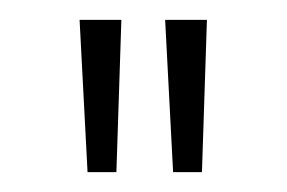

<svg xmlns="http://www.w3.org/2000/svg" viewBox="-20 -718 288 193"><path d="M68 -545 60 -698H102L97 -545ZM154 -545 146 -698H188L183 -545Z"/></svg>

Font: HiLo-Deco
Style: Deco
Weight: 500
Version: Version 001.000